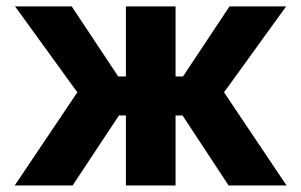

<svg xmlns="http://www.w3.org/2000/svg" viewBox="-20 -565 918 585"><path d="M24.9 0 215.6 -283.7 25.9 -545.5H198.5L340.2 -332H363.6V-545.5H514.9V-332H537.6L679.3 -545.5H851.9L662.6 -283.7L853 0H676.5L536.2 -213.1H514.9V0H363.6V-213.1H342.3L201.3 0Z"/></svg>

Font: Inter Zeller
Style: Bold
Weight: 700
Designer: Rasmus Andersson; Joe Bland
Foundry: zeller
Version: Version 3.015;git-dec3a8cb1